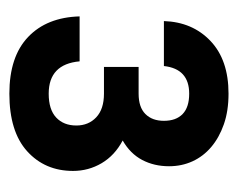

<svg xmlns="http://www.w3.org/2000/svg" viewBox="-69 -810 508 410"><g transform="rotate(90 185.0 -605.0)"><path d="M180 -371Q101 -371 59 -411Q17 -451 15 -521H111Q117 -455 180 -455Q214 -455 231 -471Q248 -487 248 -514Q248 -540 230.5 -556.5Q213 -573 180 -573H123V-647H180Q209 -647 223.5 -661.5Q238 -676 238 -701Q238 -727 223.5 -741Q209 -755 180 -755Q127 -755 121 -701H25Q27 -762 67.5 -800.5Q108 -839 180 -839Q217 -839 245.5 -829Q274 -819 294 -802Q314 -785 324.5 -762Q335 -739 335 -712Q335 -680 321.5 -654.5Q308 -629 280 -613Q312 -596 328.5 -568Q345 -540 345 -507Q345 -447 303 -409Q261 -371 180 -371Z"/></g></svg>

Font: Retni Sans
Style: Bold
Weight: 700
Designer: Vitaly Kuzmin
Foundry: ParaType Ltd.
Version: Version 1.00;March 2, 2019;FontCreator 11.5.0.2425 64-bit; t